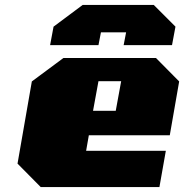

<svg xmlns="http://www.w3.org/2000/svg" viewBox="-20 -758 746 778"><path d="M183 -575 197 -650 315 -738H603L691 -650L677 -575H481L491 -627H389L379 -575ZM145 0 51 -95 109 -428 237 -523H612L706 -428L668 -210H340L329 -147H652L626 0ZM357 -309H449L471 -429H379Z"/></svg>

Font: Tomorrow ExtraBold
Style: Italic
Weight: 800
Italic angle: -10°
Designer: Tony de Marco, Monica Rizzolli
Foundry: Just in Type
Version: Version 2.002